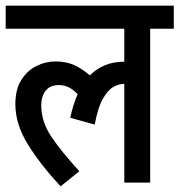

<svg xmlns="http://www.w3.org/2000/svg" viewBox="-20 -642 631 675"><path d="M0 -541V-622H591V-541H508V0H417V-347H416Q397 -347 378 -336Q359 -325 341.5 -294.5Q324 -264 313 -204L227 -228Q237 -275 253 -311Q239 -326 222.5 -334.5Q206 -343 187 -343Q156 -343 140.5 -323Q125 -303 125 -272Q125 -215 159.5 -163Q194 -111 259 -40L193 13Q123 -62 78.5 -133.5Q34 -205 34 -276Q34 -328 55 -361Q76 -394 108 -410Q140 -426 175 -426Q212 -426 240 -413.5Q268 -401 296 -377Q344 -425 415 -425Q416 -425 417 -425V-541Z"/></svg>

Font: Noto Sans Condensed Medium
Style: Regular
Weight: 500
Width: 3
Designer: Monotype Design Team
Foundry: Monotype Imaging Inc.
Version: Version 2.013; ttfautohint (v1.8.4.7-5d5b)